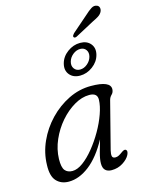

<svg xmlns="http://www.w3.org/2000/svg" viewBox="-130 -959 796 1046"><g transform="rotate(-15 267.5 -435.5)"><path d="M389.5 -97Q384.5 -76.5 387 -64.8Q389.5 -53 405.5 -53Q415.5 -53 424.5 -57.8Q433.5 -62.5 443.5 -70Q461 -83 468.5 -79Q481.5 -71.5 470.5 -49Q459.5 -27 431.2 -9Q403 9 367.5 9Q345 9 332.2 -3Q319.5 -15 319.5 -41Q319.5 -53 321.8 -67.2Q324 -81.5 330.5 -105.2Q337 -129 349 -170Q300.5 -80.5 242.5 -35.8Q184.5 9 126 9Q83 9 57 -18.8Q31 -46.5 33.5 -110Q35 -177.5 63.5 -240.5Q92 -303.5 140.2 -353.8Q188.5 -404 249 -433.8Q309.5 -463.5 375 -463.5Q487 -463.5 484.5 -415.5Q483.5 -398.5 472.5 -388Q461.5 -377.5 457.5 -362ZM105 -124Q104 -77 118.2 -59.5Q132.5 -42 160 -42Q188 -42 220 -65.5Q252 -89 283.2 -127.5Q314.5 -166 340.5 -211.2Q366.5 -256.5 382.2 -300.8Q398 -345 399 -379.5Q400.5 -418.5 354 -418.5Q312.5 -418.5 269.2 -393.2Q226 -368 189.2 -325.8Q152.5 -283.5 129.5 -231Q106.5 -178.5 105 -124ZM451.5 -843Q473 -863 489.2 -873.2Q505.5 -883.5 520.5 -877.5Q532 -873.5 534.5 -862Q537 -850.5 530.5 -838.5Q523.5 -826 509.8 -817.5Q496 -809 477 -800L370.5 -743Q358 -737.5 353.5 -745.5Q351 -750 354.5 -755.2Q358 -760.5 362 -765ZM334.5 -533Q296.5 -533 276 -557.8Q255.5 -582.5 265 -619.5Q274.5 -656.5 307.8 -681Q341 -705.5 379.5 -705.5Q418 -705.5 438.2 -680.8Q458.5 -656 449 -619.5Q439.5 -582.5 406.2 -557.8Q373 -533 334.5 -533ZM371.5 -673.5Q349.5 -673.5 330 -657.8Q310.5 -642 304.5 -619.5Q298.5 -597 310 -581Q321.5 -565 343 -565Q365 -565 384.2 -581Q403.5 -597 409.5 -619.5Q415.5 -642 404.2 -657.8Q393 -673.5 371.5 -673.5Z"/></g></svg>

Font: Fraunces 9pt S100 Light
Style: Italic
Weight: 300
Italic angle: -16°
Version: Version 1.000; ttfautohint (v1.8.3)